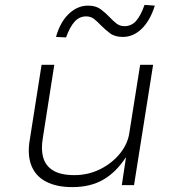

<svg xmlns="http://www.w3.org/2000/svg" viewBox="-20 -757 719 785"><path d="M276 8Q211 8 168 -14.5Q125 -37 108 -81Q91 -125 102 -187L150 -492H202L155 -192Q147 -146 157 -112Q167 -78 198 -59.5Q229 -41 284 -41Q341 -41 390 -65.5Q439 -90 471 -130Q503 -170 509 -215L553 -492H606L528 0H478L495 -113H494Q454 -52 401.5 -22Q349 8 276 8ZM250 -604 209 -606Q226 -667 261.5 -700.5Q297 -734 340 -734Q372 -734 392 -719Q412 -704 429 -686Q442 -672 456 -661Q470 -650 489 -650Q517 -650 536 -671Q555 -692 571 -737L613 -734Q594 -673 559.5 -639.5Q525 -606 482 -606Q449 -606 429 -621.5Q409 -637 392 -654Q378 -669 364.5 -679.5Q351 -690 332 -690Q305 -690 285.5 -669Q266 -648 250 -604Z"/></svg>

Font: Nunito Sans 7pt SemiExpanded ExtraLight
Style: Italic
Weight: 250
Width: 6
Italic angle: -9°
Designer: Vernon Adams
Foundry: Vernon Adams
Version: Version 3.101;gftools[0.9.27]